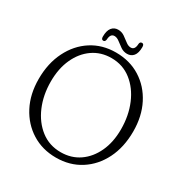

<svg xmlns="http://www.w3.org/2000/svg" viewBox="-192 -983 1089 1142"><g transform="rotate(30 352.5 -412.0)"><path d="M350 -709Q445.5 -709 518.2 -663.2Q591 -617.5 632 -537.2Q673 -457 673 -353Q673 -245 632 -163Q591 -81 518.5 -34.8Q446 11.5 351.5 11.5Q258 11.5 185.2 -34Q112.5 -79.5 71 -159.2Q29.5 -239 29.5 -343Q29.5 -450.5 70.8 -533.2Q112 -616 184.2 -662.5Q256.5 -709 350 -709ZM603.5 -327.5Q603.5 -421.5 571 -498.5Q538.5 -575.5 480 -621.2Q421.5 -667 343.5 -667Q271.5 -667 216.5 -628.8Q161.5 -590.5 130.5 -522.8Q99.5 -455 99.5 -366.5Q99.5 -273.5 132 -197.2Q164.5 -121 223 -75.8Q281.5 -30.5 360 -30.5Q432 -30.5 486.8 -68.2Q541.5 -106 572.5 -172.8Q603.5 -239.5 603.5 -327.5ZM409.5 -734.5Q385 -734.5 365 -748.2Q345 -762 327.5 -775.8Q310 -789.5 293 -789.5Q265 -789.5 263 -747.5Q260.5 -731.5 248 -731.5Q234 -731.5 234 -752Q234 -792.5 250.2 -812.8Q266.5 -833 293.5 -833Q318 -833 337.8 -819.2Q357.5 -805.5 375 -791.8Q392.5 -778 410 -778Q438 -778 439.5 -819.5Q441 -836 455 -836Q469 -836 469 -815Q469 -774 452.8 -754.2Q436.5 -734.5 409.5 -734.5Z"/></g></svg>

Font: Fraunces 144pt SuperSoft Light
Style: Regular
Weight: 300
Version: Version 1.000;[0bf87f6ff]